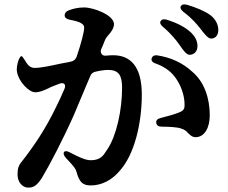

<svg xmlns="http://www.w3.org/2000/svg" viewBox="-20 -812 1040 876"><path d="M800 -606C818 -579 832 -562 845 -562C864 -562 881 -576 881 -602C881 -624 871 -645 851 -664C823 -690 785 -708 742 -722C727 -726 718 -724 713 -716C708 -708 712 -699 724 -689C763 -656 784 -628 800 -606ZM58 -482C66 -438 113 -391 140 -391C162 -391 179 -399 203 -410C208 -413 212 -415 220 -418L251 -430C271 -438 283 -427 274 -406C262 -378 249 -350 235 -322C187 -222 134 -145 82 -78C65 -59 60 -43 60 -16C60 23 86 44 108 44C133 44 147 36 171 0C207 -60 268 -177 316 -285L391 -463C396 -476 403 -482 416 -485C437 -490 458 -493 473 -493C522 -493 537 -468 537 -411C537 -312 512 -193 470 -131L453 -106C438 -88 420 -81 393 -81C370 -81 338 -96 300 -116C286 -124 276 -124 272 -118C268 -111 271 -102 282 -90C320 -50 325 -42 329 -28C342 19 357 34 394 34C444 34 489 10 523 -29C595 -106 627 -253 627 -380C627 -512 573 -560 496 -560C486 -560 474 -559 462 -558C442 -556 437 -577 441 -585C441 -585 441 -586 441 -586C444 -592 446 -597 449 -604L459 -629C462 -637 470 -647 477 -655C478 -656 479 -657 479 -657C481 -659 484 -663 490 -672C495 -680 500 -690 500 -702C500 -743 407 -778 364 -778C335 -778 313 -772 294 -765C281 -760 275 -752 275 -742C275 -732 283 -725 298 -722C319 -718 339 -713 349 -707C362 -699 364 -694 364 -684C364 -669 352 -619 330 -554C325 -541 317 -534 304 -531C299 -530 294 -529 290 -528L258 -522C208 -511 163 -502 139 -502C116 -502 105 -517 93 -538C85 -551 80 -557 77 -556C74 -555 69 -549 64 -536C59 -520 54 -500 58 -482ZM691 -522C736 -506 767 -480 787 -448C814 -406 822 -363 822 -336C823 -314 817 -306 792 -297C774 -290 747 -282 714 -274C698 -270 691 -263 693 -251C695 -239 704 -234 719 -234C751 -234 788 -232 805 -226C822 -221 830 -214 835 -208C846 -197 856 -186 873 -186C914 -187 937 -230 937 -286C937 -366 911 -439 858 -484C812 -527 757 -550 700 -559C685 -562 675 -556 672 -546C669 -536 675 -527 691 -522ZM818 -757C860 -725 878 -701 893 -683C896 -680 897 -677 899 -675C899 -675 900 -674 901 -673C902 -671 904 -668 912 -659C924 -645 933 -636 943 -636C962 -636 976 -650 976 -675C976 -700 964 -724 940 -743C913 -762 877 -777 834 -790C819 -794 810 -792 805 -784C801 -776 805 -767 818 -757Z"/></svg>

Font: 寒蝉锦书宋Pro Soft
Style: Regular
Weight: 700
Designer: 寒蝉锦书宋{Warren} 思源宋体{Ryoko NISHIZUKA 西塚涼子 (kana & ideographs); Frank Grießhammer (Latin, Greek & Cyrillic); Wenlong ZHANG 
Foundry: Adobe & ChillType
Version: Version 2.000;Glyphs 3.1.1 (3135)